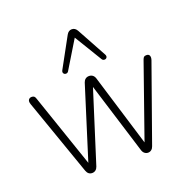

<svg xmlns="http://www.w3.org/2000/svg" viewBox="-133 -892 1033 1032"><g transform="rotate(-20 383.5 -376.0)"><path d="M191 -19 38 -455Q32 -472 38 -481Q44 -490 56 -490Q65 -490 70 -486Q75 -482 78 -472L235 -13H209L351 -465Q355 -477 363.5 -483.5Q372 -490 384 -490Q396 -490 404.5 -483.5Q413 -477 417 -465L555 -13H529L690 -472Q694 -483 698.5 -486.5Q703 -490 713 -490Q726 -490 730 -480Q734 -470 729 -455L574 -19Q570 -7 561.5 -0.5Q553 6 543 6Q532 6 523.5 -0.5Q515 -7 511 -19L369 -477H400L255 -19Q251 -7 242.5 -0.5Q234 6 223 6Q200 6 191 -19ZM479 -552 383 -710 287 -552Q282 -544 273 -544Q264 -544 259.5 -551Q255 -558 260 -568L353 -738Q364 -758 383 -758Q402 -758 413 -738L506 -568Q511 -558 506.5 -551Q502 -544 493 -544Q484 -544 479 -552Z"/></g></svg>

Font: SN Pro Thin
Style: Regular
Weight: 200
Designer: Tobias Whetton
Foundry: Supernotes
Version: Version 1.003;Glyphs 3.3 (3324)